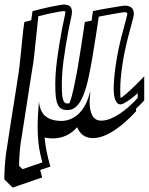

<svg xmlns="http://www.w3.org/2000/svg" viewBox="-63 -535 666 860"><path d="M-6.3 305.2 -43.5 268.6Q-43.5 212.9 -36.1 152.8Q-35.2 147.5 -32.7 132.3Q-30.3 117.2 -27.1 95.7Q-23.9 74.2 -19.8 47.6Q-15.6 21 -11.2 -7.3Q-5.9 -42.5 -0.2 -77.1Q5.4 -111.8 9.8 -140.4Q14.2 -168.9 17.1 -187.7Q20 -206.5 20.5 -209.5V-209Q22 -216.8 24.4 -239.5Q26.9 -262.2 29.8 -290.5Q32.7 -318.8 35.6 -347.2Q38.6 -375.5 40.5 -394.5Q41 -398.9 41.7 -405.3Q42.5 -411.6 43.5 -418.2Q44.4 -424.8 45.2 -429.7Q45.9 -434.6 45.9 -436Q52.7 -438 60.5 -439.9Q68.4 -441.9 77.1 -444.3Q77.6 -448.7 78.4 -455.1Q79.1 -461.4 80.1 -467.8Q81.1 -474.1 81.8 -478.8Q82.5 -483.4 82.5 -484.9Q99.1 -489.7 121.8 -495.1Q144.5 -500.5 165.5 -504.9Q186.5 -509.3 202.4 -512Q218.3 -514.6 220.7 -514.6Q240.7 -514.6 250 -507.1Q259.3 -499.5 259.3 -481.9Q259.3 -472.2 255.6 -455.6Q252 -439 248 -420.4Q246.6 -413.1 245.1 -406.5Q243.7 -399.9 242.7 -394Q229 -319.8 221.4 -262.2Q213.9 -204.6 213.9 -155.3Q213.9 -131.3 215.1 -115.2Q216.3 -99.1 219.2 -89.4Q222.2 -79.6 227.1 -75.4Q231.9 -71.3 239.3 -71.3Q243.7 -71.3 248 -72.8Q258.8 -100.6 266.1 -135.3Q273.4 -169.9 279.8 -202.6V-202.1Q280.8 -208.5 282 -214.8Q283.2 -221.2 284.2 -227.1V-226.6Q293.9 -283.2 300.5 -326.9Q307.1 -370.6 312.5 -406.2Q312.5 -408.2 313.2 -412.6Q314 -417 314.7 -421.9Q315.4 -426.8 316.2 -430.9Q316.9 -435.1 316.9 -436.5Q323.7 -438 331.3 -439.5Q338.9 -440.9 347.2 -442.4Q348.1 -445.8 348.4 -448.7Q348.6 -451.7 349.1 -455.1Q349.1 -457 349.9 -461.4Q350.6 -465.8 351.3 -470.7Q352.1 -475.6 352.8 -479.7Q353.5 -483.9 353.5 -485.4Q371.1 -489.3 394.3 -493.4Q417.5 -497.6 439 -501.2Q460.4 -504.9 476.3 -507.3Q492.2 -509.8 495.1 -509.8Q536.6 -509.8 536.6 -472.7Q536.6 -468.3 533.4 -454.8Q530.3 -441.4 523.9 -418Q521 -406.7 517.3 -393.3Q513.7 -379.9 509.3 -363.3Q500.5 -328.1 493.9 -295.2Q487.3 -262.2 483.4 -232.9Q479.5 -203.6 477.5 -179.2Q475.6 -154.8 475.6 -136.7Q475.6 -119.6 476.1 -108.2Q476.6 -96.7 477.5 -96.7Q479.5 -96.7 486.1 -101.6Q492.7 -106.4 502.2 -114.5Q511.7 -122.6 522.7 -133.1Q533.7 -143.6 544.7 -154.3Q555.7 -165 565.7 -175.3Q575.7 -185.5 583 -193.4V-85.4Q574.2 -75.7 565.2 -66.4Q556.2 -57.1 546.4 -48.3V-36.6Q524.4 -12.2 500 9.5Q475.6 31.2 450.7 47.9Q425.8 64.5 401.1 74Q376.5 83.5 353.5 83.5Q326.7 83.5 309.3 70.8Q292 58.1 282.7 34.7Q262.2 58.1 234.6 71.5Q207 85 171.9 85Q162.1 84.5 153.6 83.7Q145 83 136.7 81.1Q139.2 108.9 145.3 140.6Q151.4 172.4 162.6 210.9L117.2 226.6Q119.1 234.9 121.3 242.9Q123.5 251 126 259.8ZM127 192.4Q114.7 149.4 110.1 111.3Q105.5 73.2 105.5 36.1Q105.5 19.5 106 4.6Q106.4 -10.3 107.4 -24.2Q108.4 -38.1 109.4 -52Q110.4 -65.9 111.3 -81.1Q116.2 -34.2 140.6 -14.4Q165 5.4 209 6.8Q235.4 6.8 256.8 -3.2Q278.3 -13.2 294.9 -31Q311.5 -48.8 323 -73.5Q334.5 -98.1 341.3 -127.4Q341.3 -118.7 340.8 -112.5Q340.3 -106.4 339.8 -101.1Q339.4 -95.7 338.9 -90.3Q338.4 -85 338.4 -77.6Q338.4 -39.1 351.1 -16.8Q363.8 5.4 390.1 5.4Q409.7 5.4 430.7 -2.9Q451.7 -11.2 472.7 -25.1Q493.7 -39.1 514.4 -57.4Q535.2 -75.7 553.7 -96.2V-118.2Q547.9 -111.8 537.4 -103.3Q526.9 -94.7 515.4 -86.7Q503.9 -78.6 493.4 -73Q482.9 -67.4 477.5 -67.4Q468.8 -67.4 462.9 -72.8Q457 -78.1 453.4 -87.6Q449.7 -97.2 448 -109.6Q446.3 -122.1 446.3 -136.7Q446.3 -155.8 448.2 -180.9Q450.2 -206.1 454.3 -236.1Q458.5 -266.1 465.1 -300Q471.7 -334 481 -370.6Q493.7 -419.4 500.5 -444.1Q507.3 -468.8 507.3 -472.7Q507.3 -480.5 495.1 -480.5Q492.7 -480.5 479.7 -478.5Q466.8 -476.6 449.2 -473.4Q431.6 -470.2 412.8 -466.8Q394 -463.4 379.4 -460.4Q374 -423.3 366.9 -377.2Q359.9 -331.1 349.6 -270.5Q345.2 -247.6 340.6 -221.9Q335.9 -196.3 329.8 -170.9Q323.7 -145.5 315.7 -122.1Q307.6 -98.6 296.9 -80.8Q286.1 -63 272 -52.5Q257.8 -42 239.3 -42Q223.1 -42 212.6 -47.6Q202.1 -53.2 195.8 -66.4Q189.5 -79.6 187 -101.3Q184.6 -123 184.6 -155.3Q184.6 -181.2 186.5 -208Q188.5 -234.9 192.1 -264.2Q195.8 -293.5 201.2 -326.9Q206.5 -360.4 213.9 -399.4Q215.8 -409.7 218.5 -422.9Q221.2 -436 223.9 -448.2Q226.6 -460.4 228.3 -470Q230 -479.5 230 -481.9Q230 -485.4 220.7 -485.4Q218.8 -485.4 205.6 -483.2Q192.4 -481 175.3 -477.5Q158.2 -474.1 139.9 -470Q121.6 -465.8 108.4 -461.9Q107.9 -457.5 106.4 -441.9Q105 -426.3 102.8 -405Q100.6 -383.8 97.9 -359.9Q95.2 -335.9 93 -314.2Q90.8 -292.5 88.9 -275.9Q86.9 -259.3 85.9 -252.9Q85.4 -250.5 83 -234.9Q80.6 -219.2 76.7 -195.3Q72.8 -171.4 68.1 -141.1Q63.5 -110.8 58.6 -79.1Q53.7 -47.4 48.8 -16.4Q43.9 14.6 40 40.3Q36.1 65.9 33.2 84Q30.3 102.1 29.3 107.9Q25.9 135.7 24.2 160.6Q22.5 185.5 22.5 208L38.1 222.7Z"/></svg>

Font: XB Kayhan Sayeh
Style: Regular
Weight: 700
Designer: Behnam
Foundry: Irmug
Version: Version 7.300 2009